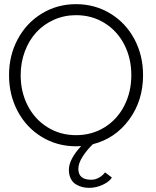

<svg xmlns="http://www.w3.org/2000/svg" viewBox="-20 -692 752 924"><path d="M23.5 -330.5Q23.5 -425.5 65.5 -503.8Q107.5 -582 181.5 -627Q255.5 -672 346 -672Q436.5 -672 510.8 -627Q585 -582 626.8 -503.8Q668.5 -425.5 668.5 -330.5Q668.5 -208 601.8 -116.8Q535 -25.5 427 2Q399.5 28 378.2 60.8Q357 93.5 357 120.5Q357 173 419 173Q439.5 173 457.5 162.2Q475.5 151.5 485.5 137.5L518.5 162.5Q506.5 182 474.8 197Q443 212 409 212Q391.5 212 375.8 208Q360 204 344.8 194.8Q329.5 185.5 320.5 167.5Q311.5 149.5 311.5 125Q311.5 75 370.5 11Q354.5 12 346 12Q255 12 180.8 -33.2Q106.5 -78.5 65 -156.8Q23.5 -235 23.5 -330.5ZM79.5 -330.5Q79.5 -249.5 113.5 -183.5Q147.5 -117.5 208.8 -79.5Q270 -41.5 346 -41.5Q422.5 -41.5 483.5 -79.5Q544.5 -117.5 578.2 -183.5Q612 -249.5 612 -330.5Q612 -411.5 578.2 -477.2Q544.5 -543 483.5 -581Q422.5 -619 346 -619Q289 -619 239.2 -596.8Q189.5 -574.5 154.5 -536.2Q119.5 -498 99.5 -444.5Q79.5 -391 79.5 -330.5Z"/></svg>

Font: League Spartan Light
Style: Regular
Weight: 277
Foundry: The League of Moveable Type
Version: Version 2.002